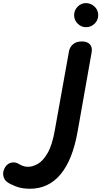

<svg xmlns="http://www.w3.org/2000/svg" viewBox="-316 -762 640 1211"><path d="M-127 428.5Q-178.5 428.5 -215.8 413.8Q-253 399 -269 387.5Q-291.5 371.5 -295.5 344.2Q-299.5 317 -282.5 291Q-268 268.5 -243.2 263.5Q-218.5 258.5 -196 273Q-187.5 278.5 -172.8 284.2Q-158 290 -138.5 290Q-110 290 -77.2 271.5Q-44.5 253 -15.5 203Q13.5 153 30 58L119.5 -440.5Q120.5 -449 128.2 -463.2Q136 -477.5 153.5 -489Q171 -500.5 201 -500.5Q235 -500.5 251.2 -482Q267.5 -463.5 262 -432L173.5 67.5Q142 246.5 66 337.5Q-10 428.5 -127 428.5ZM151.5 -666.5Q151.5 -697 173.5 -719.8Q195.5 -742.5 226 -742.5Q256 -742.5 279.8 -720.8Q303.5 -699 303.5 -666.5Q303.5 -635 280.8 -612.8Q258 -590.5 226 -590.5Q196.5 -590.5 174 -612.8Q151.5 -635 151.5 -666.5Z"/></svg>

Font: Edu VIC WA NT Hand Pre
Style: Regular
Weight: 400
Designer: Tina and Corey Anderson, Eben Sorkin, Mirko Velimirovic
Foundry: Google for Education
Version: Version 1.000